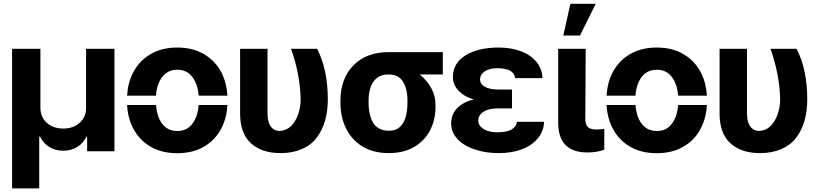

<svg xmlns="http://www.w3.org/2000/svg" viewBox="-20 -806 4366 1023"><path d="M189 197.8H44.4V-545.9H195.3V-231.9Q195.3 -183.6 228.8 -152.3Q262.2 -121.1 316.9 -121.1Q371.1 -121.1 405 -152.1Q439 -183.1 438.5 -231.9V-545.9H589.8V0H444.3V-77.6H439.9Q423.8 -42.5 390.9 -22.7Q357.9 -2.9 316.9 -2.9Q275.4 -2.9 242.9 -22.7Q210.4 -42.5 193.8 -77.6H189Z M924.3 10.3Q841.8 10.3 781.7 -24.9Q721.7 -59.6 689 -123.5Q660.6 -178.2 657.2 -246.6H811Q814 -213.9 822.8 -187Q835.9 -149.9 861.3 -128.9Q886.7 -107.9 925.3 -107.9Q962.9 -107.9 988.3 -128.9Q1013.2 -149.9 1026.4 -187Q1035.6 -212.9 1038.6 -246.6H1191.9Q1187.5 -176.8 1160.2 -123.5Q1127.9 -60.1 1067.4 -24.9Q1007.3 10.3 924.3 10.3ZM657.2 -296.4Q661.6 -366.7 689 -418.9Q721.2 -481.9 781.7 -517.1Q841.3 -552.7 924.3 -552.7Q1007.8 -552.7 1067.4 -517.1Q1127.9 -481.4 1160.2 -418.9Q1187.5 -364.7 1191.9 -296.4H1038.6Q1035.6 -330.6 1026.4 -356Q1013.2 -392.1 988.3 -413.6Q962.9 -434.6 925.3 -434.6Q886.7 -434.6 861.3 -413.6Q835.9 -392.6 822.8 -356Q813 -327.1 811 -296.4Z M1259.3 -203.1V-545.9H1405.3V-201.7Q1406.2 -165.5 1415 -146Q1430.7 -109.4 1469.7 -108.4Q1503.9 -109.4 1529.8 -133.3Q1554.7 -157.7 1568.4 -196Q1582 -234.4 1582 -277.3Q1579.1 -408.7 1530.8 -545.9H1669.9Q1726.6 -434.1 1726.6 -277.3Q1726.6 -213.9 1711.7 -162.4Q1696.8 -110.8 1667 -71.8Q1637.2 -32.7 1588.1 -11.5Q1539.1 9.8 1474.6 9.8Q1374 9.8 1316.4 -43.2Q1258.8 -96.2 1259.3 -203.1Z M1793.9 -258.8V-269.5Q1793.9 -386.7 1862.8 -457.5Q1931.6 -528.3 2050.8 -528.3Q2062.5 -522 2073.2 -505.9Q2101.6 -461.4 2147.9 -446.3Q2187 -433.6 2221.7 -404.8Q2257.8 -374 2279.3 -333.5Q2300.8 -293 2300.3 -249V-238.3Q2300.8 -169.4 2272 -112.3Q2241.7 -54.7 2185.8 -22.5Q2129.9 9.8 2052.2 9.8Q1969.2 9.8 1911.6 -25.4Q1854.5 -60.1 1824.2 -120.8Q1793.9 -181.6 1793.9 -258.8ZM1943.8 -269.5V-258.8Q1943.8 -217.3 1954.1 -183.6Q1975.6 -109.4 2052.2 -109.4Q2089.4 -109.4 2110.8 -129.4Q2150.9 -166.5 2150.9 -258.8V-269.5Q2150.9 -334 2126.5 -371.8Q2102.1 -409.7 2050.8 -409.2Q2012.2 -409.7 1988.3 -390.6Q1943.8 -354.5 1943.8 -269.5ZM2050.8 -528.3H2339.4V-409.2H2050.8Z M2598.1 -286.1H2708V-228.5H2631.3Q2586.4 -228.5 2557.6 -211.4Q2528.8 -194.3 2528.3 -163.6Q2528.3 -137.2 2555.7 -119.1Q2583 -101.1 2630.4 -101.1Q2726.1 -101.1 2734.4 -157.2H2878.9Q2877 -105 2843.8 -66.7Q2810.5 -28.3 2757.3 -9.3Q2704.1 9.8 2638.2 9.8Q2565.9 9.8 2509.3 -9.8Q2450.7 -29.3 2417.5 -65.2Q2384.3 -101.1 2383.8 -148.4Q2383.8 -209.5 2435.1 -246.1Q2490.7 -286.1 2598.1 -286.1ZM2708 -329.1V-264.6H2598.1Q2497.6 -264.6 2443.4 -305.2Q2393.1 -342.3 2393.1 -395Q2393.1 -469.2 2460.2 -511Q2527.3 -552.7 2637.2 -552.7Q2701.7 -552.7 2753.9 -533.7Q2807.1 -513.7 2837.6 -477.1Q2868.2 -440.4 2870.6 -389.6H2724.6Q2718.8 -442.4 2629.4 -442.4Q2586.4 -442.4 2562.3 -425.5Q2538.1 -408.7 2537.6 -383.3Q2538.1 -358.4 2562.7 -344Q2587.4 -329.6 2631.3 -329.1Z M2954.1 -152.8V-545.9H3100.6L3098.6 -170.4Q3099.6 -139.6 3113.5 -127.9Q3127.4 -116.2 3156.7 -116.2Q3177.2 -116.2 3199.7 -119.1V-8.3Q3160.2 6.3 3109.9 6.3Q2954.1 6.3 2954.1 -152.8ZM3070.3 -616.7H2981.4L3019 -785.6H3153.8Z M3479 10.3Q3396.5 10.3 3336.4 -24.9Q3276.4 -59.6 3243.7 -123.5Q3215.3 -178.2 3211.9 -246.6H3365.7Q3368.7 -213.9 3377.4 -187Q3390.6 -149.9 3416 -128.9Q3441.4 -107.9 3480 -107.9Q3517.6 -107.9 3543 -128.9Q3567.9 -149.9 3581.1 -187Q3590.3 -212.9 3593.3 -246.6H3746.6Q3742.2 -176.8 3714.8 -123.5Q3682.6 -60.1 3622.1 -24.9Q3562 10.3 3479 10.3ZM3211.9 -296.4Q3216.3 -366.7 3243.7 -418.9Q3275.9 -481.9 3336.4 -517.1Q3396 -552.7 3479 -552.7Q3562.5 -552.7 3622.1 -517.1Q3682.6 -481.4 3714.8 -418.9Q3742.2 -364.7 3746.6 -296.4H3593.3Q3590.3 -330.6 3581.1 -356Q3567.9 -392.1 3543 -413.6Q3517.6 -434.6 3480 -434.6Q3441.4 -434.6 3416 -413.6Q3390.6 -392.6 3377.4 -356Q3367.7 -327.1 3365.7 -296.4Z M3814 -203.1V-545.9H3960V-201.7Q3960.9 -165.5 3969.7 -146Q3985.4 -109.4 4024.4 -108.4Q4058.6 -109.4 4084.5 -133.3Q4109.4 -157.7 4123 -196Q4136.7 -234.4 4136.7 -277.3Q4133.8 -408.7 4085.4 -545.9H4224.6Q4281.2 -434.1 4281.2 -277.3Q4281.2 -213.9 4266.4 -162.4Q4251.5 -110.8 4221.7 -71.8Q4191.9 -32.7 4142.8 -11.5Q4093.8 9.8 4029.3 9.8Q3928.7 9.8 3871.1 -43.2Q3813.5 -96.2 3814 -203.1Z"/></svg>

Font: Inter Tight Stencil
Style: Bold
Weight: 700
Designer: Rasmus Andersson
Foundry: rsms
Version: Version 3.004;Glyphs 3.1.2 (3151)